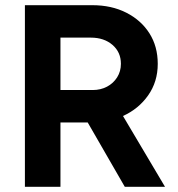

<svg xmlns="http://www.w3.org/2000/svg" viewBox="-20 -720 685 740"><path d="M76 0V-700H336Q410 -700 467 -671Q524 -642 556 -591.5Q588 -541 588 -474Q588 -405 551 -352.5Q514 -300 454 -273L616 0H461L318 -248Q312 -248 305.5 -248Q299 -248 292 -248H213V0ZM213 -373H337Q368 -373 392.5 -386Q417 -399 431.5 -422Q446 -445 446 -474Q446 -519 413.5 -547Q381 -575 330 -575H213Z"/></svg>

Font: Figtree Light
Style: Bold
Weight: 700
Version: Version 2.002